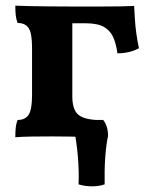

<svg xmlns="http://www.w3.org/2000/svg" viewBox="-20 -481 522 677"><path d="M34 3Q34 -17 35.5 -31.5Q37 -46 42 -58Q69 -58 81 -76.5Q93 -95 93 -145V-313Q93 -364 81 -382Q69 -400 42 -400Q37 -413 35.5 -427.5Q34 -442 34 -461Q55 -460 84 -459.5Q113 -459 150.5 -458.5Q188 -458 235 -458V-142Q235 -98 253 -79.5Q271 -61 319 -58Q323 -46 324.5 -29Q326 -12 326 3Q304 2 275.5 1.5Q247 1 218 0.5Q189 0 164 0Q127 0 91.5 0.5Q56 1 34 3ZM394 -293Q390 -324 380 -348Q370 -372 347.5 -385.5Q325 -399 280 -399H204L228 -458Q290 -458 332.5 -458Q375 -458 403.5 -458.5Q432 -459 453 -460Q454 -443 455.5 -416Q457 -389 461 -361Q465 -333 470 -311Q456 -303 436.5 -298Q417 -293 394 -293ZM257 169Q259 122 254.5 70Q250 18 240 -31L272 -58H344Q361 -36 361 -2Q354 31 351 75Q348 119 349 169Q330 176 304.5 176Q279 176 257 169Z"/></svg>

Font: Vollkorn
Style: Bold
Weight: 700
Designer: Friedrich Althausen
Foundry: Friedrich Althausen
Version: Version 5.000